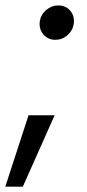

<svg xmlns="http://www.w3.org/2000/svg" viewBox="-37 -535 326 722"><path d="M-17.1 167 70.3 -101.6H168.5L48.8 167ZM171.4 -385.3Q143.1 -385.3 125.7 -406Q108.4 -426.8 112.8 -456.1Q117.2 -481.4 137.5 -498Q157.7 -514.6 181.6 -514.6Q210.9 -514.6 227.8 -493.9Q244.6 -473.1 240.2 -445.3Q236.8 -420.4 216.8 -402.8Q196.8 -385.3 171.4 -385.3Z"/></svg>

Font: Inter 18pt
Style: Italic
Weight: 400
Italic angle: -9.3988°
Designer: Rasmus Andersson
Foundry: rsms
Version: Version 4.001;git-66647c0bb